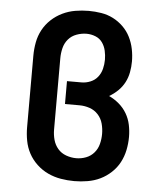

<svg xmlns="http://www.w3.org/2000/svg" viewBox="-53 -789 707 844"><g transform="rotate(5 300.0 -367.5)"><path d="M306 8Q276 8 246.5 3Q217 -2 190 -14.5Q163 -27 140.5 -48Q118 -69 104 -95Q90 -121 84.5 -150.5Q79 -180 79 -210V-525Q79 -555 84.5 -584.5Q90 -614 104 -640Q118 -666 140 -686.5Q162 -707 189 -720Q216 -733 245.5 -738Q275 -743 305 -743Q332 -743 360 -738.5Q388 -734 412.5 -721.5Q437 -709 457 -689.5Q477 -670 489.5 -645Q502 -620 507.5 -592.5Q513 -565 513 -538Q513 -514 508.5 -490Q504 -466 493 -445Q482 -424 464.5 -407Q447 -390 426 -378Q450 -367 470.5 -349.5Q491 -332 504.5 -309Q518 -286 523.5 -259.5Q529 -233 529 -207Q529 -177 523 -148Q517 -119 503.5 -93.5Q490 -68 468 -47.5Q446 -27 420 -14.5Q394 -2 364.5 3Q335 8 306 8ZM306 -93Q328 -93 349 -101Q370 -109 384.5 -126Q399 -143 404.5 -165Q410 -187 410 -209Q410 -232 404 -254.5Q398 -277 382.5 -294Q367 -311 345 -318.5Q323 -326 300 -326H236V-427H300Q320 -427 339.5 -435Q359 -443 371.5 -459Q384 -475 389 -495Q394 -515 394 -535V-536Q394 -555 389.5 -575Q385 -595 373.5 -611Q362 -627 343 -634.5Q324 -642 304 -642Q282 -642 260 -634Q238 -626 223.5 -609Q209 -592 203.5 -569.5Q198 -547 198 -525V-210Q198 -187 204 -165Q210 -143 224.5 -126Q239 -109 261 -101Q283 -93 306 -93Z"/></g></svg>

Font: Iosevka Etoile
Style: Bold
Weight: 700
Designer: Belleve Invis
Foundry: Belleve Invis
Version: Version 28.1.0; ttfautohint (v1.8.4)